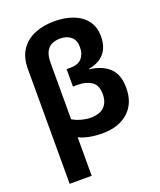

<svg xmlns="http://www.w3.org/2000/svg" viewBox="-178 -873 1015 1221"><g transform="rotate(-20 330.0 -262.5)"><path d="M339 -765Q410 -765 466 -743.5Q522 -722 554 -679.5Q586 -637 586 -573Q586 -501 548.5 -458.5Q511 -416 443 -405V-402Q528 -392 576.5 -347Q625 -302 625 -211Q625 -106 560 -48Q495 10 386 10Q289 10 227 -21V240H78V-535Q78 -616 112.5 -666.5Q147 -717 206 -741Q265 -765 339 -765ZM335 -649Q306 -649 281 -638Q256 -627 241.5 -599.5Q227 -572 227 -521V-143Q252 -127 286 -118Q320 -109 348 -109Q410 -109 440.5 -139.5Q471 -170 471 -224Q471 -286 433.5 -310Q396 -334 344 -334H309V-452H335Q388 -452 412.5 -480.5Q437 -509 437 -555Q437 -602 409 -625.5Q381 -649 335 -649Z"/></g></svg>

Font: Noto Sans
Style: Bold
Weight: 700
Designer: Monotype Design Team
Foundry: Monotype Imaging Inc.
Version: Version 2.000;GOOG;noto-source:20170915:90ef993387c0; ttfaut